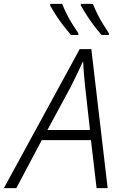

<svg xmlns="http://www.w3.org/2000/svg" viewBox="-71 -968 621 988"><path d="M-51 0 339 -715H399L483 0H426L397 -247H144L13 0ZM173 -299H392L367 -523Q364 -552 361 -586.5Q358 -621 357 -650H355Q341 -620 325.5 -587Q310 -554 293 -521ZM452 -788Q433 -809 413 -835.5Q393 -862 375 -890Q357 -918 345 -940V-948H407Q416 -925 429.5 -897.5Q443 -870 459 -844.5Q475 -819 489 -797V-788ZM294 -788Q276 -809 255.5 -835.5Q235 -862 217 -890Q199 -918 187 -940V-948H249Q258 -925 271.5 -897.5Q285 -870 301 -844.5Q317 -819 332 -797V-788Z"/></svg>

Font: Noto Sans Display Light
Style: Italic
Weight: 300
Italic angle: -12°
Designer: Monotype Design Team
Foundry: Monotype Imaging Inc.
Version: Version 2.003